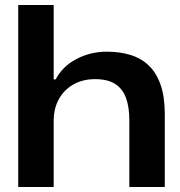

<svg xmlns="http://www.w3.org/2000/svg" viewBox="-20 -749 721 769"><path d="M53 0V-729H195V-431H203Q230 -483 286 -512.5Q342 -542 408 -542Q460 -542 502.5 -529Q545 -516 575.5 -487Q606 -458 623 -410Q640 -362 640 -292V0H498V-267Q498 -322 484 -358.5Q470 -395 440 -413.5Q410 -432 361 -432Q311 -432 273.5 -410.5Q236 -389 215.5 -351.5Q195 -314 195 -265V0Z"/></svg>

Font: Mona Sans Expanded SemiBold
Style: Regular
Weight: 600
Width: 7
Designer: Deni Anggara
Foundry: GitHub
Version: Version 2.000